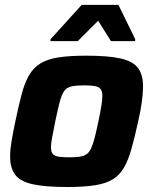

<svg xmlns="http://www.w3.org/2000/svg" viewBox="-20 -741 613 769"><path d="M249.9 8Q161.3 8 111.2 -3Q61.2 -14 40.9 -41.1Q20.5 -68.1 20.5 -114.3Q20.5 -140.7 26.3 -175.6Q32.1 -210.4 41.5 -255Q54.9 -319 66.9 -364.2Q78.8 -409.4 96.3 -439.4Q113.8 -469.4 141.5 -486.7Q169.2 -504 213.6 -511Q258 -518 324.3 -518Q412.9 -518 462.5 -507Q512.2 -496 532.6 -468.9Q552.9 -441.9 552.9 -394.7Q552.9 -368.3 548.2 -333.7Q543.5 -299 533.5 -255Q519.5 -191 506.8 -145.8Q494.1 -100.6 477.1 -70.6Q460.2 -40.6 432.6 -23.3Q404.9 -6 360.5 1Q316.2 8 249.9 8ZM257.2 -110.9Q283.2 -110.9 300 -113.5Q316.8 -116.1 327.4 -123.9Q338 -131.7 345.3 -147.6Q352.6 -163.5 359.3 -189.8Q366 -216.2 374.2 -255Q382.2 -292.3 386 -316.9Q389.9 -341.6 389.9 -358Q389.9 -375.8 382.7 -384.6Q375.6 -393.3 359.9 -396.2Q344.2 -399.1 316.9 -399.1Q284.5 -399.1 265.9 -394.9Q247.3 -390.7 237 -376.1Q226.6 -361.4 219.2 -332.9Q211.7 -304.5 201.4 -255Q193.8 -216.7 189 -191.8Q184.1 -166.9 184.1 -151Q184.1 -133.6 191 -124.9Q197.9 -116.3 213.9 -113.6Q229.9 -110.9 257.2 -110.9ZM182.1 -576.3 182.5 -583.8 307.2 -721.5H454.3L521.7 -583.8L521.2 -576.3H424.4L373.1 -657.9L291.5 -576.3Z"/></svg>

Font: Saira Thin
Style: Italic
Weight: 100
Italic angle: -12°
Designer: Hector Gatti with collaboration of the Omnibus-Type team
Foundry: Omnibus-Type
Version: Version 1.101